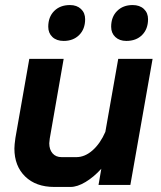

<svg xmlns="http://www.w3.org/2000/svg" viewBox="-20 -732 638 760"><path d="M37 -144Q37 -158 41 -186L96 -499H232L177 -184Q175 -170 175 -165Q175 -140 188 -125Q201 -110 224 -110H282Q316 -110 346.5 -137Q377 -164 397 -210L448 -499H584L496 0H370L381 -64Q351 -31 318.5 -11.5Q286 8 259 8H195Q122 8 79.5 -33.5Q37 -75 37 -144ZM171 -626Q171 -665 194.5 -688.5Q218 -712 257 -712Q284 -712 300.5 -696.5Q317 -681 317 -656Q317 -617 293.5 -593.5Q270 -570 232 -570Q204 -570 187.5 -585.5Q171 -601 171 -626ZM420 -626Q420 -665 443.5 -688.5Q467 -712 505 -712Q533 -712 549.5 -696.5Q566 -681 566 -656Q566 -617 542.5 -593.5Q519 -570 480 -570Q453 -570 436.5 -585.5Q420 -601 420 -626Z"/></svg>

Font: Bai Jamjuree
Style: Bold Italic
Weight: 700
Italic angle: -10°
Designer: Katatrad Aksorn Co.,Ltd.
Foundry: Cadson Demak Co.,Ltd.
Version: Version 1.000; ttfautohint (v1.6)